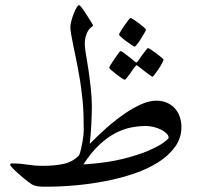

<svg xmlns="http://www.w3.org/2000/svg" viewBox="-20 -722 768 741"><path d="M543.5 -607.9Q543.5 -605.5 537.4 -594.7Q531.2 -584 523.9 -572.3Q516.6 -560.5 509.3 -551.3Q502 -542 499.5 -542Q498 -542 488.3 -548.3Q478.5 -554.7 467.5 -562.7Q456.5 -570.8 448 -578.4Q439.5 -585.9 439.5 -588.9Q439.5 -591.3 445.8 -601.6Q452.1 -611.8 460 -623.3Q467.8 -634.8 474.9 -643.8Q481.9 -652.8 483.4 -652.8Q485.8 -652.8 495.8 -646.5Q505.9 -640.1 516.4 -632.1Q526.9 -624 535.2 -616.7Q543.5 -609.4 543.5 -607.9ZM611.3 -492.2Q611.3 -489.3 605.7 -478.5Q600.1 -467.8 592.3 -456.1L577.6 -435.5Q570.8 -425.8 567.9 -425.8Q566.9 -425.8 557.9 -432.1Q548.8 -438.5 538.6 -446.8L512.2 -467.3Q507.8 -470.7 506.3 -470Q504.9 -469.2 502 -465.8Q491.2 -452.1 483.4 -439.9L469.7 -421.9Q463.4 -414.1 461.4 -414.1Q459.5 -414.1 449.7 -420.4Q439.9 -426.8 429.2 -435.1Q418.5 -443.4 409.9 -450.9Q401.4 -458.5 401.4 -460.4Q401.4 -462.9 407.7 -473.1L421.9 -494.6Q429.2 -505.9 436.3 -515.4Q443.4 -524.9 444.8 -524.9Q448.2 -524.9 457 -518.6L475.1 -504.9Q486.8 -496.1 499.5 -484.9Q503.9 -481.4 505.9 -481Q507.8 -480.5 512.2 -485.8L529.8 -511.2L543 -528.3Q549.3 -536.6 551.3 -536.6Q553.2 -536.6 563 -530.3Q572.8 -523.9 583.5 -515.9Q594.2 -507.8 602.8 -500.5Q611.3 -493.2 611.3 -492.2ZM680.2 -231.9Q680.2 -189.5 656 -155.8Q631.8 -122.1 591.8 -96.4Q551.8 -70.8 499.3 -52.7Q446.8 -34.7 389.2 -23.4Q331.5 -12.2 272.7 -6.8Q213.9 -1.5 161.1 -1.5Q149.4 -1.5 141.6 -1.7Q133.8 -2 128.2 -2.7Q122.6 -3.4 117.9 -4.6Q113.3 -5.9 107.9 -7.8Q103.5 -9.3 89.1 -20.3Q74.7 -31.2 59.1 -44.7Q43.5 -58.1 31.5 -70.1Q19.5 -82 19.5 -85.9Q19.5 -91.3 25.9 -91.3Q43.5 -91.3 57.6 -90.1Q71.8 -88.9 85.4 -86.7Q99.1 -84.5 113.5 -83.3Q127.9 -82 146 -82Q191.4 -82 226.1 -89.6Q260.7 -97.2 285.2 -122.6Q289.6 -132.8 292.7 -146.7Q295.9 -160.6 298.3 -174.3Q300.8 -188 302 -200Q303.2 -211.9 303.2 -218.8Q303.2 -253.9 302.2 -282Q301.3 -310.1 298.6 -335.4Q295.9 -360.8 292.7 -385.5Q289.6 -410.2 284.2 -438Q279.3 -467.3 273.4 -495.1L262.7 -547.4Q257.8 -571.3 254.6 -589.4Q251.5 -607.4 251.5 -617.2Q251.5 -626 255.1 -640.4Q258.8 -654.8 264.2 -668.5Q269.5 -682.1 275.1 -692.1Q280.8 -702.1 285.2 -702.1Q288.1 -702.1 297.1 -690.2Q306.2 -678.2 315.4 -663.1L332.5 -636.2Q339.8 -624 338.9 -622.6Q333.5 -618.7 327.6 -613Q321.8 -607.4 317.6 -599.1Q313.5 -590.8 310.3 -579.3Q307.1 -567.9 307.1 -552.7Q307.1 -540.5 311.5 -513.7L321.3 -453.1Q326.2 -419.4 330.3 -382.3Q334.5 -345.2 334.5 -312.5Q334.5 -300.8 334 -282Q333.5 -263.2 332.5 -242.7Q331.5 -222.2 329.8 -201.7Q328.1 -181.2 326.2 -166.5Q359.4 -200.7 394 -231Q428.7 -261.2 461.9 -283.9Q495.1 -306.6 526.1 -320.1Q557.1 -333.5 582.5 -333.5Q606.4 -333.5 624.5 -325.4Q642.6 -317.4 655 -303.5Q667.5 -289.6 673.8 -271Q680.2 -252.4 680.2 -231.9ZM630.9 -189.9Q630.9 -199.2 622.1 -207.5Q613.3 -215.8 600.3 -222.2Q587.4 -228.5 572 -232.2Q556.6 -235.8 543.5 -235.8Q516.1 -235.8 485.8 -230Q455.6 -224.1 424.6 -207.8Q393.6 -191.4 362.5 -162.4Q331.5 -133.3 301.8 -87.4Q389.2 -92.8 451.7 -108.2Q514.2 -123.5 553.7 -140.9Q593.3 -158.2 612.1 -172.4Q630.9 -186.5 630.9 -189.9Z"/></svg>

Font: Simplified Naskh
Style: Regular
Weight: 400
Designer: SIL International
Foundry: Arabeyes
Version: 1.02_alpha